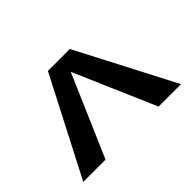

<svg xmlns="http://www.w3.org/2000/svg" viewBox="-88 -901 768 768"><g transform="rotate(-45 296.0 -517.0)"><path d="M231 -724H355L570 -310H443L293 -657L143 -310H17Z"/></g></svg>

Font: Taviraj Black
Style: Regular
Weight: 900
Designer: Katatrad Team
Foundry: CadsonDemak
Version: Version 1.030